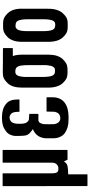

<svg xmlns="http://www.w3.org/2000/svg" viewBox="515 -1243 932 2002"><g transform="rotate(-90 981.0 -242.0)"><path d="M418.9 -675.8Q418.9 -591.8 418.9 -424.8Q418.9 -286.1 418.9 -8.8Q418.9 -6.8 418 -4.9Q416 -3.9 414.1 -3.9Q382.8 -3.9 320.3 -3.9Q318.4 -3.9 317.4 -4.9Q315.4 -4.9 315.4 -6.8Q309.6 -17.6 298.8 -41Q292 -30.3 281.2 -19.5Q270.5 -9.8 250 -3.9Q239.3 -1 211.9 1Q185.5 2.9 164.1 2.9Q164.1 68.4 164.1 199.2Q164.1 201.2 163.1 203.1Q161.1 204.1 159.2 204.1Q122.1 204.1 46.9 204.1Q44.9 204.1 43.9 203.1Q42 201.2 42 199.2Q42 -92.8 41 -675.8Q41 -677.7 43 -679.7Q43.9 -680.7 45.9 -680.7Q87.9 -680.7 169.9 -680.7Q172.9 -680.7 173.8 -679.7Q174.8 -677.7 174.8 -675.8Q174.8 -506.8 174.8 -168.9Q174.8 -147.5 177.7 -132.8Q180.7 -118.2 187.5 -110.4Q193.4 -103.5 205.1 -100.6Q216.8 -98.6 235.4 -99.6Q254.9 -101.6 270.5 -119.1Q286.1 -135.7 286.1 -170.9Q286.1 -338.9 286.1 -675.8Q286.1 -677.7 287.1 -679.7Q289.1 -680.7 291 -680.7Q332 -680.7 413.1 -680.7Q415 -680.7 417 -679.7Q418.9 -677.7 418.9 -675.8Z M544.9 -262.7Q550.8 -288.1 563.5 -308.6Q576.2 -328.1 595.7 -342.8Q605.5 -350.6 616.2 -356.4Q626 -362.3 636.7 -365.2Q630.9 -368.2 625 -372.1Q620.1 -376 614.3 -380.9Q588.9 -399.4 577.1 -420.9Q566.4 -442.4 566.4 -469.7Q566.4 -471.7 564.5 -514.6Q563.5 -556.6 566.4 -566.4Q571.3 -591.8 583 -612.3Q594.7 -632.8 614.3 -646.5Q641.6 -668 673.8 -677.7Q706.1 -687.5 751 -687.5Q753.9 -687.5 758.8 -687.5Q803.7 -687.5 835.9 -677.7Q868.2 -668.9 895.5 -647.5Q920.9 -628.9 932.6 -598.6Q944.3 -569.3 944.3 -525.4Q944.3 -525.4 944.3 -520.5Q945.3 -515.6 945.3 -508.8Q945.3 -506.8 943.4 -505.9Q942.4 -504.9 940.4 -504.9Q900.4 -504.9 822.3 -504.9Q821.3 -504.9 820.3 -504.9Q818.4 -504.9 818.4 -505.9Q817.4 -506.8 816.4 -506.8Q816.4 -507.8 816.4 -508.8Q816.4 -522.5 815.4 -534.2Q814.5 -545.9 813.5 -551.8Q811.5 -562.5 808.6 -571.3Q805.7 -580.1 799.8 -586.9Q795.9 -592.8 789.1 -596.7Q783.2 -601.6 776.4 -604.5Q772.5 -606.4 768.6 -607.4Q764.6 -607.4 759.8 -608.4Q752 -607.4 744.1 -606.4Q737.3 -605.5 732.4 -603.5Q724.6 -600.6 718.8 -595.7Q712.9 -591.8 708 -585.9Q703.1 -579.1 700.2 -570.3Q696.3 -561.5 694.3 -550.8Q691.4 -539.1 691.4 -505.9Q691.4 -471.7 694.3 -460.9Q696.3 -450.2 699.2 -441.4Q703.1 -432.6 708 -425.8Q712.9 -419.9 718.8 -415Q724.6 -410.2 732.4 -407.2Q734.4 -407.2 747.1 -406.2Q758.8 -405.3 768.6 -404.3Q778.3 -404.3 783.2 -403.3Q788.1 -403.3 790 -403.3Q792 -403.3 793.9 -402.3Q794.9 -401.4 794.9 -399.4Q794.9 -373 794.9 -320.3Q794.9 -319.3 793.9 -314.5Q793 -309.6 792 -308.6Q789.1 -306.6 783.2 -306.6Q777.3 -307.6 767.6 -307.6Q757.8 -306.6 742.2 -307.6Q726.6 -308.6 723.6 -307.6Q716.8 -304.7 712.9 -302.7Q709 -301.8 704.1 -294.9Q698.2 -288.1 695.3 -279.3Q691.4 -270.5 688.5 -259.8Q686.5 -248 686.5 -197.3Q686.5 -146.5 688.5 -135.7Q691.4 -125 695.3 -116.2Q698.2 -107.4 704.1 -100.6Q708 -94.7 714.8 -89.8Q721.7 -85.9 728.5 -83Q732.4 -81.1 737.3 -80.1Q741.2 -79.1 746.1 -79.1Q754.9 -79.1 762.7 -80.1Q769.5 -81.1 776.4 -84Q783.2 -86.9 790 -90.8Q796.9 -95.7 800.8 -101.6Q806.6 -108.4 809.6 -117.2Q813.5 -126 816.4 -136.7Q816.4 -141.6 817.4 -166Q818.4 -189.5 818.4 -218.8Q818.4 -219.7 818.4 -219.7Q819.3 -220.7 820.3 -221.7Q820.3 -222.7 821.3 -222.7Q822.3 -222.7 824.2 -222.7Q870.1 -222.7 962.9 -222.7Q964.8 -222.7 966.8 -221.7Q967.8 -219.7 967.8 -218.8Q967.8 -198.2 967.8 -158.2Q967.8 -147.5 966.8 -136.7Q964.8 -125 962.9 -114.3Q957 -88.9 944.3 -69.3Q931.6 -48.8 912.1 -34.2Q882.8 -12.7 848.6 -3.9Q815.4 5.9 766.6 6.8Q763.7 6.8 758.8 6.8Q754.9 6.8 750 6.8Q749 6.8 746.1 6.8Q744.1 6.8 741.2 6.8Q739.3 6.8 738.3 6.8Q690.4 6.8 656.2 -2.9Q622.1 -12.7 592.8 -33.2Q567.4 -52.7 553.7 -84Q540 -115.2 540 -156.2Q540 -177.7 540 -218.8Q540 -229.5 541 -241.2Q543 -252 544.9 -262.7Z M1480.5 -671.9Q1480.5 -640.6 1480.5 -579.1Q1480.5 -577.1 1478.5 -575.2Q1477.5 -574.2 1475.6 -574.2Q1449.2 -574.2 1397.5 -574.2Q1401.4 -564.5 1404.3 -553.7Q1406.2 -543 1408.2 -531.2Q1410.2 -518.6 1411.1 -504.9Q1412.1 -491.2 1412.1 -476.6Q1412.1 -386.7 1412.1 -205.1Q1412.1 -154.3 1400.4 -116.2Q1388.7 -79.1 1365.2 -53.7Q1340.8 -28.3 1318.4 -16.6Q1294.9 -3.9 1252 -3.9Q1251 -3.9 1249 -3.9Q1247.1 -3.9 1245.1 -3.9Q1244.1 -3.9 1242.2 -3.9Q1238.3 -3.9 1234.4 -3.9Q1231.4 -3.9 1228.5 -3.9Q1186.5 -3.9 1163.1 -15.6Q1139.6 -27.3 1115.2 -53.7Q1098.6 -71.3 1087.9 -95.7Q1077.1 -120.1 1072.3 -152.3Q1070.3 -165 1069.3 -177.7Q1068.4 -191.4 1068.4 -206.1Q1068.4 -296.9 1068.4 -478.5Q1068.4 -529.3 1080.1 -567.4Q1091.8 -604.5 1115.2 -628.9Q1139.6 -654.3 1163.1 -667Q1186.5 -678.7 1228.5 -678.7Q1229.5 -678.7 1261.7 -678.7Q1293.9 -678.7 1335 -677.7Q1385.7 -677.7 1431.6 -677.7Q1477.5 -676.8 1477.5 -676.8Q1479.5 -676.8 1480.5 -675.8Q1481.4 -674.8 1481.4 -673.8Q1481.4 -672.9 1480.5 -671.9ZM1302.7 -418Q1302.7 -437.5 1301.8 -453.1Q1300.8 -468.8 1298.8 -482.4Q1297.9 -495.1 1294.9 -504.9Q1292 -514.6 1288.1 -521.5Q1284.2 -529.3 1279.3 -534.2Q1274.4 -540 1269.5 -542Q1257.8 -546.9 1249 -547.9Q1240.2 -547.9 1233.4 -547.9Q1231.4 -547.9 1228.5 -547.9Q1226.6 -547.9 1225.6 -547.9Q1222.7 -546.9 1218.8 -545.9Q1215.8 -545.9 1212.9 -543.9Q1207 -541 1202.1 -536.1Q1198.2 -530.3 1194.3 -524.4Q1190.4 -516.6 1187.5 -506.8Q1184.6 -497.1 1183.6 -485.4Q1180.7 -472.7 1179.7 -457Q1179.7 -440.4 1179.7 -421.9Q1179.7 -369.1 1179.7 -263.7Q1179.7 -245.1 1180.7 -228.5Q1181.6 -212.9 1183.6 -200.2Q1184.6 -187.5 1187.5 -177.7Q1190.4 -167 1194.3 -160.2Q1198.2 -153.3 1202.1 -148.4Q1207 -142.6 1212.9 -139.6Q1216.8 -137.7 1227.5 -135.7Q1237.3 -134.8 1246.1 -133.8Q1248 -133.8 1249 -134.8Q1251 -134.8 1252.9 -134.8Q1256.8 -135.7 1262.7 -136.7Q1267.6 -136.7 1269.5 -137.7Q1275.4 -140.6 1280.3 -146.5Q1284.2 -151.4 1288.1 -158.2Q1292 -165 1294.9 -174.8Q1297.9 -184.6 1298.8 -197.3Q1301.8 -209 1302.7 -224.6Q1302.7 -241.2 1302.7 -259.8Q1302.7 -312.5 1302.7 -418Z M1890.6 -474.6Q1890.6 -383.8 1890.6 -203.1Q1890.6 -151.4 1877.9 -114.3Q1866.2 -76.2 1842.8 -51.8Q1819.3 -26.4 1795.9 -13.7Q1773.4 -2 1730.5 -2Q1728.5 -2 1726.6 -2Q1724.6 -2 1723.6 -2Q1722.7 -2 1720.7 -2Q1716.8 -2 1712.9 -2Q1709 -2 1706.1 -2Q1664.1 -2 1640.6 -13.7Q1618.2 -25.4 1592.8 -51.8Q1577.1 -69.3 1565.4 -93.8Q1554.7 -118.2 1549.8 -149.4Q1547.9 -162.1 1546.9 -175.8Q1545.9 -189.5 1545.9 -204.1Q1545.9 -294.9 1545.9 -476.6Q1545.9 -527.3 1557.6 -564.5Q1570.3 -602.5 1592.8 -627Q1618.2 -652.3 1641.6 -664.1Q1663.1 -675.8 1703.1 -675.8Q1706.1 -675.8 1708 -675.8Q1710 -675.8 1711.9 -675.8Q1713.9 -675.8 1714.8 -675.8Q1715.8 -675.8 1717.8 -675.8Q1721.7 -675.8 1725.6 -675.8Q1729.5 -675.8 1732.4 -675.8Q1774.4 -675.8 1796.9 -664.1Q1820.3 -652.3 1845.7 -626Q1861.3 -608.4 1873 -584Q1883.8 -559.6 1888.7 -527.3Q1889.6 -514.6 1890.6 -502Q1890.6 -496.1 1891.6 -491.2Q1891.6 -483.4 1890.6 -474.6ZM1781.2 -416Q1781.2 -435.5 1780.3 -451.2Q1778.3 -466.8 1777.3 -479.5Q1775.4 -492.2 1772.5 -502Q1769.5 -512.7 1766.6 -519.5Q1762.7 -527.3 1757.8 -532.2Q1752.9 -537.1 1747.1 -540Q1736.3 -544.9 1726.6 -544.9Q1717.8 -545.9 1710.9 -545.9Q1709 -545.9 1707 -545.9Q1705.1 -545.9 1703.1 -545.9Q1700.2 -544.9 1697.3 -543.9Q1694.3 -543 1691.4 -542Q1685.5 -539.1 1680.7 -533.2Q1675.8 -528.3 1671.9 -521.5Q1668.9 -514.6 1666 -504.9Q1663.1 -495.1 1661.1 -482.4Q1659.2 -470.7 1658.2 -455.1Q1657.2 -438.5 1657.2 -419.9Q1657.2 -400.4 1657.2 -360.4Q1657.2 -327.1 1657.2 -261.7Q1657.2 -243.2 1658.2 -226.6Q1660.2 -210.9 1661.1 -197.3Q1663.1 -184.6 1666 -174.8Q1668.9 -165 1671.9 -158.2Q1675.8 -151.4 1680.7 -145.5Q1685.5 -140.6 1691.4 -137.7Q1695.3 -135.7 1705.1 -133.8Q1714.8 -132.8 1724.6 -131.8Q1725.6 -131.8 1727.5 -131.8Q1728.5 -132.8 1731.4 -132.8Q1735.4 -133.8 1740.2 -133.8Q1746.1 -134.8 1747.1 -135.7Q1752.9 -138.7 1757.8 -143.6Q1762.7 -149.4 1766.6 -155.3Q1769.5 -163.1 1772.5 -172.9Q1775.4 -182.6 1777.3 -194.3Q1779.3 -207 1780.3 -222.7Q1781.2 -239.3 1781.2 -257.8Q1781.2 -310.5 1781.2 -416Z"/></g></svg>

Font: Typeface
Style: Regular
Weight: 400
Version: Version 1.0